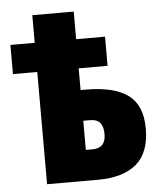

<svg xmlns="http://www.w3.org/2000/svg" viewBox="-49 -705 629 748"><g transform="rotate(-5 265.0 -330.5)"><path d="M267 -661V-553H380V-439H267V-354H288Q398 -354 452.5 -314Q507 -274 507 -183Q507 -88 454.5 -44Q402 0 305 0H105V-439H10V-553H105V-661ZM292 -234H267V-120H293Q345 -120 345 -175Q345 -204 333 -219Q321 -234 292 -234Z"/></g></svg>

Font: Noto Sans ExtraCondensed Black
Style: Regular
Weight: 900
Width: 2
Designer: Monotype Design Team
Foundry: Monotype Imaging Inc.
Version: Version 2.013; ttfautohint (v1.8.4.7-5d5b)